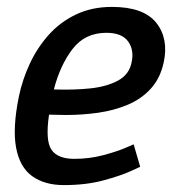

<svg xmlns="http://www.w3.org/2000/svg" viewBox="-20 -528 512 556"><path d="M288 -433Q226 -433 190 -386Q154 -339 136 -269Q193 -267 241 -272Q289 -277 321.5 -294.5Q354 -312 361 -347Q369 -383 351 -408Q333 -433 288 -433ZM367 -110 386 -45Q386 -45 357.5 -32Q329 -19 279 -5.5Q229 8 165 8Q109 8 73 -18Q37 -44 26.5 -101Q16 -158 35 -250Q45 -298 66.5 -344Q88 -390 121 -427Q154 -464 200 -486Q246 -508 304 -508Q396 -508 432.5 -462Q469 -416 454 -347Q444 -301 416.5 -271Q389 -241 349.5 -224.5Q310 -208 264 -201.5Q218 -195 171 -195L122 -196Q111 -121 129 -94.5Q147 -68 195 -68Q239 -68 278.5 -78.5Q318 -89 342.5 -99.5Q367 -110 367 -110Z"/></svg>

Font: Epunda Sans Medium
Style: Italic
Weight: 500
Italic angle: -12.0243°
Designer: Simon Atzbach
Foundry: typofactur
Version: Version 2.204; ttfautohint (v1.8.4.7-5d5b)